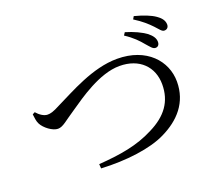

<svg xmlns="http://www.w3.org/2000/svg" viewBox="-127 -973 1254 1116"><g transform="rotate(-20 500.0 -415.5)"><path d="M857 -583C873 -583 882 -596 881 -614C880 -634 869 -652 843 -673C814 -694 770 -715 719 -730L708 -713C756 -682 785 -651 807 -624C828 -601 840 -582 857 -583ZM940 -660C957 -660 967 -673 966 -690C965 -712 952 -731 926 -749C898 -769 854 -786 800 -800L790 -783C838 -753 867 -726 890 -702C912 -679 924 -659 940 -660ZM53 -464C56 -443 57 -421 67 -402C83 -371 130 -335 163 -335C195 -335 220 -363 289 -408C358 -455 497 -556 622 -556C746 -556 820 -479 820 -371C820 -265 766 -192 661 -140C559 -87 452 -70 317 -60L319 -33C472 -25 626 -44 720 -91C827 -143 906 -227 906 -357C906 -484 806 -600 623 -600C470 -600 317 -510 215 -461C168 -436 152 -433 134 -433C112 -433 87 -450 68 -472Z"/></g></svg>

Font: Noto Serif CJK JP Medium
Style: Regular
Weight: 500
Designer: Ryoko NISHIZUKA 西塚涼子 (kana & ideographs); Frank Grießhammer (Latin, Greek & Cyrillic); Wenlong ZHANG 张文龙 (bopomofo); San
Foundry: Adobe Systems Incorporated
Version: Version 1.000;PS 1;hotconv 16.6.53;makeotf.lib2.5.65590